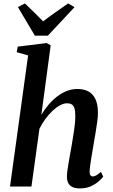

<svg xmlns="http://www.w3.org/2000/svg" viewBox="-20 -1062 642 1093"><path d="M435.5 10.5Q407.5 10.5 391 2Q374.5 -6.5 367.5 -22Q360.5 -37.5 361 -58.5Q361 -71 363.5 -89.8Q366 -108.5 369.8 -130.5Q373.5 -152.5 377.5 -175.8Q381.5 -199 385.5 -220Q389 -242 393.2 -266.2Q397.5 -290.5 401 -314.8Q404.5 -339 406.8 -362Q409 -385 408.5 -404Q408.5 -431 403.5 -446.2Q398.5 -461.5 388.2 -467.8Q378 -474 361.5 -474Q342.5 -474 321 -462.2Q299.5 -450.5 278 -430Q256.5 -409.5 237.5 -383.5Q218.5 -357.5 204.5 -329L159 0H37L140 -746.5L75 -765L81 -796.5L246 -817L268.5 -804L215.5 -408.5Q233 -438 255.2 -464.5Q277.5 -491 303.8 -511.5Q330 -532 359.5 -543.8Q389 -555.5 420.5 -555.5Q456.5 -555.5 482.8 -541.8Q509 -528 523.2 -497.8Q537.5 -467.5 537.5 -419Q537.5 -399.5 533.5 -369.2Q529.5 -339 524 -306Q518.5 -273 513.5 -245Q510.5 -225.5 506.8 -204Q503 -182.5 499.5 -161.2Q496 -140 493.5 -121.2Q491 -102.5 490 -88Q490 -70.5 495 -64Q500 -57.5 507.5 -57.5Q517 -57.5 527.8 -63.5Q538.5 -69.5 555 -83.5L567.5 -56Q561 -47.5 543.8 -31.5Q526.5 -15.5 499.2 -2.5Q472 10.5 435.5 10.5ZM178.5 -859 82 -1021.5 121.5 -1042.5Q148 -1017.5 174.2 -992Q200.5 -966.5 225.5 -940.5Q259.5 -966.5 295.5 -991.8Q331.5 -1017 368 -1042.5L404 -1021L252.5 -859Z"/></svg>

Font: Merriweather 48pt SemiBold
Style: Italic
Weight: 600
Italic angle: -7.8°
Designer: Eben Sorkin
Foundry: Eben Sorkin
Version: Version 2.101